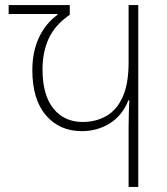

<svg xmlns="http://www.w3.org/2000/svg" viewBox="-20 -734 656 754"><path d="M485 0V-231Q485 -264 486 -293Q487 -322 488 -340H484Q461 -281 412 -250Q363 -219 301 -219Q214 -219 160.5 -281Q107 -343 107 -459Q107 -530 132.5 -585.5Q158 -641 206 -676V-679H14V-714H254V-676Q196 -636 171.5 -583Q147 -530 147 -462Q147 -361 189.5 -308Q232 -255 305 -255Q355 -255 396 -277.5Q437 -300 461 -351.5Q485 -403 485 -489V-714H523V0Z"/></svg>

Font: Noto Sans Georgian SemiCondensed ExtraLight
Style: Regular
Weight: 200
Width: 4
Designer: Monotype Design Team, Akaki Razmadze
Foundry: Google LLC
Version: Version 2.005; ttfautohint (v1.8.4.7-5d5b)